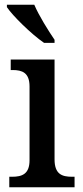

<svg xmlns="http://www.w3.org/2000/svg" viewBox="-20 -786 347 806"><path d="M165 -606H209V-619C183 -657 143 -721 124 -766H9V-756C32 -721 112 -642 165 -606ZM19 0H293V-44H282C240 -44 209 -55 209 -117V-536H25V-492H33C73 -492 104 -481 104 -423V-113C104 -55 72 -44 31 -44H19Z"/></svg>

Font: Noto Serif Lao SemiCondensed Medium
Style: Regular
Weight: 500
Width: 4
Designer: Monotype Design Team
Foundry: Monotype Imaging Inc.
Version: Version 2.003